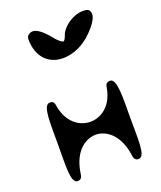

<svg xmlns="http://www.w3.org/2000/svg" viewBox="-204 -1414 1204 1436"><g transform="rotate(-20 398.0 -696.0)"><path d="M116 -406C116 -252 105 -105 161 -105C201 -105 198 -142 202 -159C229 -331 337 -395 425 -384C502 -374 583 -305 606 -159C609 -145 607 -99 652 -105C702 -114 692 -248 692 -406C692 -571 701 -729 643 -728C606 -727 607 -699 604 -688C578 -534 467 -475 371 -492C295 -506 223 -568 203 -688C201 -696 202 -734 159 -728C108 -718 116 -575 116 -406ZM177 -1226C177 -1089 258 -1006 374 -1006C453 -1006 539 -1042 608 -1112C664 -1168 717 -1238 674 -1280C662 -1286 647 -1288 632 -1288C563 -1288 482 -1239 449 -1178C428 -1116 418 -1122 411 -1125C397 -1130 370 -1154 335 -1200C295 -1244 241 -1294 198 -1264C180 -1255 177 -1240 177 -1226Z"/></g></svg>

Font: Venom Sans
Style: Bd
Weight: 700
Version: Version 1.001